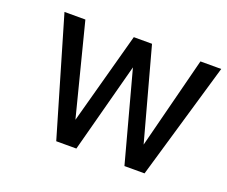

<svg xmlns="http://www.w3.org/2000/svg" viewBox="-91 -656 944 797"><g transform="rotate(20 381.0 -258.0)"><path d="M456.5 -515.6 566.9 -110.4 670.4 -515.6H762.2L611.3 0.5H522.5L415.5 -396.5L310.1 0.5H221.2L69.8 -515.6H162.1L265.6 -110.4L376 -515.6Z"/></g></svg>

Font: Meera Inimai
Style: Regular
Weight: 400
Version: 2.0.0+20160526